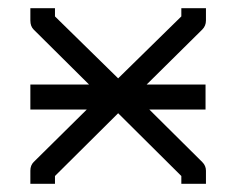

<svg xmlns="http://www.w3.org/2000/svg" viewBox="-20 -496 580 468"><path d="M268 -220 114 -67V-48H54V-80Q54 -93 62 -101L191.5 -229H54V-290H197L62 -424Q54 -432 54 -446V-476H114V-456L268 -305L422 -456V-476H482V-446Q482 -433 473 -424L337.5 -290H481V-229H344L473 -101Q482 -92 482 -80V-48H422V-67Z"/></svg>

Font: ibm3270
Style: Regular
Weight: 400
Monospace: yes
Version: Version 2.0.3